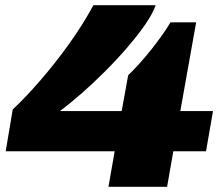

<svg xmlns="http://www.w3.org/2000/svg" viewBox="-20 -720 859 740"><path d="M398 0 422 -137H2L29 -298Q79 -345 135 -409.5Q191 -474 245 -549Q299 -624 340 -700H580Q569 -668 540 -626Q511 -584 471 -537.5Q431 -491 385.5 -445.5Q340 -400 295 -360.5Q250 -321 211 -292H449L474 -430Q493 -448 516.5 -474Q540 -500 563 -529Q586 -558 605.5 -585.5Q625 -613 637 -634H736L675 -292H801L774 -137H648L624 0Z"/></svg>

Font: Archivo Expanded Black
Style: Italic
Weight: 900
Width: 7
Italic angle: -10°
Designer: Hector Gatti
Foundry: Omnibus-Type
Version: Version 2.001